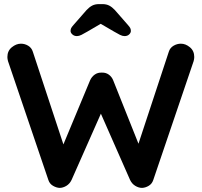

<svg xmlns="http://www.w3.org/2000/svg" viewBox="-20 -916 983 936"><path d="M862 -703Q885 -703 906 -685.5Q927 -668 927 -638Q927 -629 924 -618L727 -38Q721 -20 705.5 -10.5Q690 -1 673 0Q656 0 639.5 -10Q623 -20 614 -39L466 -375L475 -369L329 -39Q320 -20 303.5 -10Q287 0 270 0Q254 -1 238 -10.5Q222 -20 216 -38L19 -618Q16 -629 16 -638Q16 -668 37.5 -685.5Q59 -703 82 -703Q101 -703 117.5 -693Q134 -683 140 -664L299 -182L277 -183L419 -524Q427 -542 442 -552.5Q457 -563 476 -562Q495 -563 510 -552.5Q525 -542 532 -524L662 -198L646 -188L803 -664Q809 -683 826 -693Q843 -703 862 -703ZM452 -811H490L406 -762Q389 -752 377 -746Q365 -740 355 -740Q342 -740 333 -748Q324 -756 324 -765Q324 -773 327 -779Q330 -785 339 -795L402 -867Q415 -881 429 -888.5Q443 -896 463 -896H479Q499 -896 513 -888.5Q527 -881 540 -867L603 -795Q612 -785 615 -779Q618 -773 618 -765Q618 -756 609.5 -748Q601 -740 587 -740Q577 -740 565 -746Q553 -752 536 -762Z"/></svg>

Font: Quicksand Variable Light
Style: Regular
Weight: 300
Designer: Andrew Paglinawan
Foundry: Andrew Paglinawan
Version: Version 3.004